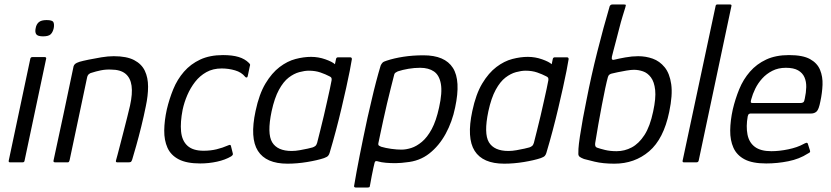

<svg xmlns="http://www.w3.org/2000/svg" viewBox="-20 -728 3728 861"><path d="M221 -602Q217 -584 207.5 -574.5Q198 -565 173 -565Q149 -565 142.5 -574.5Q136 -584 140 -602Q143 -619 154 -628.5Q165 -638 189 -638Q215 -638 219.5 -628.5Q224 -619 221 -602ZM90 -7Q89 0 81 0H25Q18 0 19 -7L116 -465Q118 -472 125 -472H181Q184 -472 186 -470Q188 -468 187 -465Z M227 0Q224 0 221.5 -1.5Q219 -3 220 -8Q243 -114 265.5 -219.5Q288 -325 310 -431Q312 -437 317 -441.5Q322 -446 337 -451Q351 -455 377.5 -460.5Q404 -466 434.5 -471Q465 -476 490 -476Q548 -476 581.5 -458.5Q615 -441 629.5 -410.5Q644 -380 644 -339.5Q644 -299 634 -252Q625 -207 613.5 -160.5Q602 -114 591 -75Q580 -36 573 -13Q570 -4 567 -2Q564 0 555 0H506Q498 0 500 -8Q502 -14 507 -33.5Q512 -53 519.5 -81.5Q527 -110 535 -141.5Q543 -173 550.5 -202.5Q558 -232 563 -254Q575 -308 570 -343.5Q565 -379 542.5 -397.5Q520 -416 477 -416Q454 -417 432 -412.5Q410 -408 392 -402Q385 -401 378.5 -395.5Q372 -390 370 -378Q351 -288 331.5 -195.5Q312 -103 292 -9Q291 -6 289.5 -3Q288 0 284 0Z M878 5Q817 5 781.5 -13.5Q746 -32 731 -65.5Q716 -99 716.5 -143Q717 -187 728 -237Q739 -284 757 -328Q775 -372 805 -406.5Q835 -441 878 -461Q921 -481 980 -481Q1022 -481 1050 -472.5Q1078 -464 1096 -446Q1101 -441 1101.5 -438.5Q1102 -436 1100 -430L1091 -387Q1090 -381 1086 -380.5Q1082 -380 1079 -384Q1063 -404 1034 -412.5Q1005 -421 974 -421Q935 -421 905.5 -404.5Q876 -388 855 -361Q834 -334 820 -301.5Q806 -269 799 -236Q788 -180 792 -138.5Q796 -97 820.5 -74.5Q845 -52 893 -52Q924 -52 951 -58.5Q978 -65 1003 -76Q1015 -82 1016 -72L1024 -40Q1025 -35 1023 -32.5Q1021 -30 1017 -27Q990 -11 953 -3Q916 5 878 5Z M1269 6Q1173 6 1136.5 -51.5Q1100 -109 1126 -230Q1142 -306 1170.5 -353.5Q1199 -401 1234 -427.5Q1269 -454 1305.5 -463.5Q1342 -473 1375 -473Q1408 -473 1439 -462Q1470 -451 1482 -440L1487 -464Q1488 -468 1490.5 -469.5Q1493 -471 1496 -471H1550Q1558 -471 1558 -463Q1555 -444 1548.5 -410.5Q1542 -377 1532.5 -334.5Q1523 -292 1511.5 -243Q1500 -194 1486.5 -143Q1473 -92 1458 -42Q1456 -35 1451.5 -29.5Q1447 -24 1433 -19Q1403 -9 1357.5 -1.5Q1312 6 1269 6ZM1288 -51Q1305 -51 1324.5 -54.5Q1344 -58 1360 -61.5Q1376 -65 1382 -67Q1388 -69 1393.5 -73Q1399 -77 1402 -87Q1408 -111 1416 -142.5Q1424 -174 1432 -208Q1440 -242 1447 -274Q1454 -306 1459.5 -330.5Q1465 -355 1467 -368Q1468 -375 1466 -379Q1464 -383 1457 -386Q1440 -395 1417 -403Q1394 -411 1365 -411Q1346 -411 1322 -404.5Q1298 -398 1274.5 -380Q1251 -362 1231 -325.5Q1211 -289 1198 -229Q1177 -129 1200.5 -90Q1224 -51 1288 -51Z M1568 105Q1578 45 1593 -31Q1608 -107 1628 -200Q1637 -238 1646.5 -279.5Q1656 -321 1666.5 -361Q1677 -401 1687 -434Q1690 -441 1695 -446.5Q1700 -452 1714 -456Q1747 -467 1789 -473.5Q1831 -480 1879 -480Q1975 -480 2011 -423.5Q2047 -367 2021 -246Q2008 -182 1978.5 -128Q1949 -74 1905 -39.5Q1861 -5 1801 0Q1782 3 1757.5 3.5Q1733 4 1711 2Q1689 0 1676 -4Q1670 -6 1666 -5.5Q1662 -5 1660 1Q1658 8 1654.5 24.5Q1651 41 1647 61Q1643 81 1640 99Q1639 105 1638 109Q1637 113 1628 113H1576Q1571 113 1569 110.5Q1567 108 1568 105ZM1677 -87Q1675 -78 1679.5 -75Q1684 -72 1689 -70Q1709 -64 1734.5 -60.5Q1760 -57 1780 -57Q1801 -57 1824.5 -64.5Q1848 -72 1872 -92Q1896 -112 1916 -149Q1936 -186 1949 -246Q1964 -313 1957 -352Q1950 -391 1926 -407.5Q1902 -424 1864 -424Q1838 -424 1811.5 -419.5Q1785 -415 1764 -408Q1759 -406 1754 -402.5Q1749 -399 1748 -394Q1742 -369 1733 -335Q1724 -301 1715.5 -263.5Q1707 -226 1699 -190.5Q1691 -155 1685.5 -127.5Q1680 -100 1677 -87Z M2241 6Q2145 6 2108.5 -51.5Q2072 -109 2098 -230Q2114 -306 2142.5 -353.5Q2171 -401 2206 -427.5Q2241 -454 2277.5 -463.5Q2314 -473 2347 -473Q2380 -473 2411 -462Q2442 -451 2454 -440L2459 -464Q2460 -468 2462.5 -469.5Q2465 -471 2468 -471H2522Q2530 -471 2530 -463Q2527 -444 2520.5 -410.5Q2514 -377 2504.5 -334.5Q2495 -292 2483.5 -243Q2472 -194 2458.5 -143Q2445 -92 2430 -42Q2428 -35 2423.5 -29.5Q2419 -24 2405 -19Q2375 -9 2329.5 -1.5Q2284 6 2241 6ZM2260 -51Q2277 -51 2296.5 -54.5Q2316 -58 2332 -61.5Q2348 -65 2354 -67Q2360 -69 2365.5 -73Q2371 -77 2374 -87Q2380 -111 2388 -142.5Q2396 -174 2404 -208Q2412 -242 2419 -274Q2426 -306 2431.5 -330.5Q2437 -355 2439 -368Q2440 -375 2438 -379Q2436 -383 2429 -386Q2412 -395 2389 -403Q2366 -411 2337 -411Q2318 -411 2294 -404.5Q2270 -398 2246.5 -380Q2223 -362 2203 -325.5Q2183 -289 2170 -229Q2149 -129 2172.5 -90Q2196 -51 2260 -51Z M2735 6Q2684 6 2646.5 -3Q2609 -12 2599 -15Q2586 -20 2580 -24.5Q2574 -29 2573.5 -37Q2573 -45 2574 -61Q2575 -79 2580.5 -116Q2586 -153 2594 -197Q2602 -241 2610 -279Q2631 -387 2658.5 -496Q2686 -605 2714 -700Q2716 -704 2719 -706Q2722 -708 2727 -708H2778Q2787 -708 2786.5 -704.5Q2786 -701 2784 -694Q2779 -678 2771.5 -653.5Q2764 -629 2757 -601Q2750 -573 2743 -547Q2736 -521 2731 -501.5Q2726 -482 2724 -474Q2722 -464 2725.5 -461Q2729 -458 2738 -461Q2754 -465 2784 -470.5Q2814 -476 2842 -476Q2876 -476 2907 -465Q2938 -454 2960.5 -426.5Q2983 -399 2990 -350.5Q2997 -302 2981 -226Q2956 -105 2891 -49.5Q2826 6 2735 6ZM2745 -50Q2781 -50 2813 -67Q2845 -84 2870 -122.5Q2895 -161 2909 -228Q2922 -288 2918 -324.5Q2914 -361 2899 -381Q2884 -401 2863.5 -408Q2843 -415 2823 -415Q2810 -415 2789 -411.5Q2768 -408 2749.5 -404Q2731 -400 2723 -398Q2718 -397 2713 -393.5Q2708 -390 2706 -382Q2701 -364 2694 -331.5Q2687 -299 2679 -256.5Q2671 -214 2663 -169.5Q2655 -125 2649 -86Q2648 -77 2650 -72.5Q2652 -68 2657 -66Q2671 -61 2693.5 -55.5Q2716 -50 2745 -50Z M3041 -7 3189 -701Q3190 -708 3197 -708H3253Q3262 -708 3260 -701L3113 -7Q3111 0 3103 0H3047Q3040 0 3041 -7Z M3266 -237Q3277 -284 3295 -328Q3313 -372 3343 -406.5Q3373 -441 3416 -461Q3459 -481 3518 -481Q3580 -481 3612.5 -463Q3645 -445 3657.5 -414.5Q3670 -384 3668.5 -347.5Q3667 -311 3659 -274Q3652 -237 3642 -228Q3632 -219 3618 -219H3346Q3343 -219 3339 -217Q3335 -215 3333 -206Q3325 -161 3332 -125Q3339 -89 3365 -69.5Q3391 -50 3439 -50Q3475 -50 3515.5 -58.5Q3556 -67 3583 -82Q3590 -86 3596 -87.5Q3602 -89 3604 -79L3612 -54Q3614 -48 3612 -45.5Q3610 -43 3602 -39Q3565 -15 3515.5 -5Q3466 5 3416 5Q3354 5 3319 -13.5Q3284 -32 3269 -65.5Q3254 -99 3254.5 -143Q3255 -187 3266 -237ZM3589 -286Q3595 -313 3595.5 -337.5Q3596 -362 3587.5 -381.5Q3579 -401 3559 -412.5Q3539 -424 3504 -424Q3470 -424 3443.5 -410.5Q3417 -397 3398 -376Q3379 -355 3367 -330.5Q3355 -306 3349 -283Q3346 -273 3347 -269.5Q3348 -266 3355 -266Q3408 -266 3461.5 -266Q3515 -266 3569 -266Q3578 -266 3582.5 -269.5Q3587 -273 3589 -286Z"/></svg>

Font: Glory
Style: Italic
Weight: 400
Italic angle: -12°
Designer: Robert Leuschke
Foundry: Robert Leuschke
Version: Version 1.011